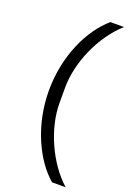

<svg xmlns="http://www.w3.org/2000/svg" viewBox="-169 -817 678 1010"><g transform="rotate(20 170.0 -311.5)"><path d="M83 -312C83 -117 165 53 264 137H340C232 41 158 -128 158 -268V-354C158 -494 229 -660 340 -760H264C162 -673 83 -505 83 -312Z"/></g></svg>

Font: IBM Plex Arabic
Style: Regular
Weight: 400
Designer: Mike Abbink, Paul van der Laan, Pieter van Rosmalen, Wael Morcos, Khajak Apelian
Foundry: Bold Monday
Version: Version 1.0